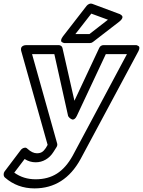

<svg xmlns="http://www.w3.org/2000/svg" viewBox="-134 -813 789 1060"><path d="M-108.9 133.8 -20 16.1Q-16.1 10.7 -10.5 7.1Q-4.9 3.4 3.2 2.4Q11.2 1.5 18.1 8.8Q44.9 33.2 69.8 33.2Q86.4 33.2 97.4 26.6Q108.4 20 119.1 3.9L128.9 -13.2L-16.1 -528.8Q-16.6 -530.3 -17.3 -532.7Q-18.1 -535.2 -18.1 -541Q-18.1 -546.9 -15.9 -551.5Q-13.7 -556.2 -6.6 -560.1Q0.5 -564 12.2 -564H189.9Q197.3 -564 203.4 -559.6Q209.5 -555.2 210.9 -547.9L276.9 -256.8L413.1 -546.9Q420.4 -564 439 -564H610.8Q610.8 -563.5 614.7 -564Q618.7 -564.5 623.3 -562.5Q627.9 -560.5 631.8 -557.9Q635.7 -555.2 635.5 -547.6Q635.3 -540 629.9 -529.8L311 64.9Q222.2 227.1 56.2 227.1Q-38.1 227.1 -106.9 167Q-113.3 161.1 -113.8 151.1Q-114.3 141.1 -108.9 133.8ZM-55.2 140.1Q-4.9 176.8 63 176.8Q130.9 176.8 180.4 145.3Q230 113.8 267.1 46.9L566.9 -514.2H450.2L290 -172.9Q284.2 -160.6 277.1 -156Q270 -151.4 264.2 -153.6Q258.3 -155.8 253.2 -159.7Q248 -163.6 245.1 -168L242.2 -171.9L166 -514.2H43L181.2 -22Q184.6 -11.7 178.2 -1L161.1 25.9Q144 53.2 118.4 68.1Q92.8 83 63 83Q30.3 83 2 64.9ZM213.9 -612.8 344.2 -780.8Q350.1 -788.1 358.9 -791.5Q367.7 -794.9 375 -792L522.9 -736.8Q524.4 -736.3 527.1 -735.4Q529.8 -734.4 534.9 -730.5Q540 -726.6 541.7 -722.2Q543.5 -717.8 539.8 -710.2Q536.1 -702.6 524.9 -693.8L378.9 -581.1Q371.6 -575.2 361.8 -575.2H230Q230 -575.7 225.3 -575.2Q220.7 -574.7 215.6 -576.7Q210.4 -578.6 206.3 -581.8Q202.1 -585 203.6 -593Q205.1 -601.1 213.9 -612.8ZM282.2 -625H359.9L461.9 -704.1L370.1 -737.8Z"/></svg>

Font: Trueno Bold Outline
Style: Italic
Weight: 700
Width: 6
Designer: Julieta Ulanovsky
Foundry: Julieta Ulanovsky
Version: Version 3.001b | FøM Fix